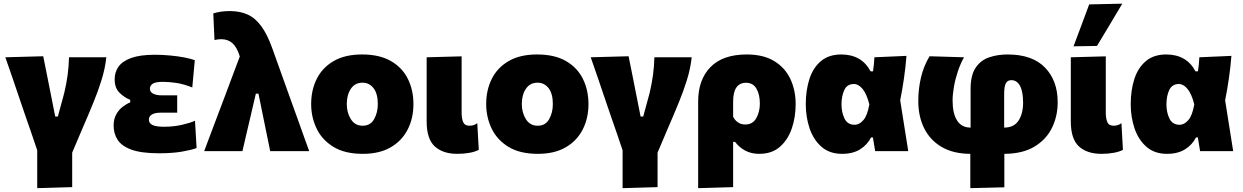

<svg xmlns="http://www.w3.org/2000/svg" viewBox="-20 -806 6630 1024"><path d="M178.5 197.5V-4.5Q163 -50.5 147 -97.5Q130.5 -144 115 -189.5L85 -277.5Q66 -333 47 -389.5Q27.5 -445.5 8.5 -500.5L210.5 -506Q221 -454.5 233 -394Q245 -333 256 -278L274.5 -184.5H288.5Q297 -215.5 305.5 -247Q314 -278.5 322.5 -309.5Q334.5 -360 340.8 -407Q347 -454 348 -500.5H547Q540.5 -439.5 521 -377.5Q501.5 -315.5 478.5 -260Q451 -192.5 421.5 -125Q392 -57.5 365 8V192Z M828.5 11.5Q734 11.5 681.2 -7.8Q628.5 -27 607.2 -60.5Q586 -94 586 -136Q586 -171 599.8 -195.8Q613.5 -220.5 634 -236.2Q654.5 -252 674.5 -260V-273.5Q644 -285.5 617.8 -311Q591.5 -336.5 591.5 -383Q591.5 -421 612.2 -450.5Q633 -480 680.2 -497Q727.5 -514 806.5 -514Q845 -514 886 -510.2Q927 -506.5 962.2 -499.8Q997.5 -493 1019 -485L1005.5 -339.5Q960.5 -357.5 922 -363.5Q883.5 -369.5 849 -369.5Q809.5 -369.5 794.5 -359.5Q779.5 -349.5 779.5 -333Q779.5 -315.5 796.8 -306.5Q814 -297.5 843 -297.5H925V-205H835Q805.5 -205 789.8 -195Q774 -185 774 -168.5Q774 -149 792.8 -139.5Q811.5 -130 855.5 -130Q905.5 -130 950.2 -140.2Q995 -150.5 1020 -162L1028.5 -16.5Q1001 -6 949.8 2.8Q898.5 11.5 828.5 11.5Z M1069 0Q1094.5 -68 1122 -141Q1149.5 -214 1175.5 -282.5Q1195 -335 1216.5 -392Q1238 -449 1259 -505Q1243.5 -554.5 1219.5 -575.8Q1195.5 -597 1159.5 -597Q1143 -597 1124 -592.5L1117.5 -734.5Q1134.5 -740 1157 -743.5Q1179.5 -747 1205 -747Q1259 -747 1300 -728.8Q1341 -710.5 1373.2 -666.8Q1405.5 -623 1432.5 -547.5L1531 -272.5Q1554 -209 1570.5 -163Q1587 -117 1600.5 -79Q1614 -41 1629 0H1421Q1411.5 -46 1402 -93Q1392.5 -139.5 1383 -186L1358.5 -306.5H1344.5L1316 -184Q1304.5 -136 1294 -90.5Q1283.5 -45 1273 0Z M1915 14.5Q1819 14.5 1758.2 -22.8Q1697.5 -60 1668.5 -120.5Q1639.5 -181 1639.5 -251Q1639.5 -326 1669.5 -385.8Q1699.5 -445.5 1759.8 -480.5Q1820 -515.5 1911 -515.5Q2004.5 -515.5 2065.2 -480.2Q2126 -445 2155.5 -385Q2185 -325 2185 -251Q2185 -175 2154 -114.8Q2123 -54.5 2063 -20Q2003 14.5 1915 14.5ZM1914.5 -135.5Q1955.5 -135.5 1975.2 -170.5Q1995 -205.5 1995 -251Q1995 -306.5 1972.2 -335.8Q1949.5 -365 1913.5 -365Q1873 -365 1851.2 -332.5Q1829.5 -300 1829.5 -251Q1829.5 -205.5 1851.2 -170.5Q1873 -135.5 1914.5 -135.5Z M2419 14.5Q2342.5 14.5 2299 -25Q2255.5 -64.5 2255.5 -158.5V-500.5L2442 -505.5V-205Q2442 -174 2450.2 -154.8Q2458.5 -135.5 2483.5 -135.5Q2493.5 -135.5 2503.5 -138Q2513.5 -140.5 2525.5 -149L2533.5 -7Q2516 3 2485.2 8.8Q2454.5 14.5 2419 14.5Z M2848.5 14.5Q2752.5 14.5 2691.8 -22.8Q2631 -60 2602 -120.5Q2573 -181 2573 -251Q2573 -326 2603 -385.8Q2633 -445.5 2693.2 -480.5Q2753.5 -515.5 2844.5 -515.5Q2938 -515.5 2998.8 -480.2Q3059.5 -445 3089 -385Q3118.5 -325 3118.5 -251Q3118.5 -175 3087.5 -114.8Q3056.5 -54.5 2996.5 -20Q2936.5 14.5 2848.5 14.5ZM2848 -135.5Q2889 -135.5 2908.8 -170.5Q2928.5 -205.5 2928.5 -251Q2928.5 -306.5 2905.8 -335.8Q2883 -365 2847 -365Q2806.5 -365 2784.8 -332.5Q2763 -300 2763 -251Q2763 -205.5 2784.8 -170.5Q2806.5 -135.5 2848 -135.5Z M3300.5 197.5V-4.5Q3285 -50.5 3269 -97.5Q3252.5 -144 3237 -189.5L3207 -277.5Q3188 -333 3169 -389.5Q3149.5 -445.5 3130.5 -500.5L3332.5 -506Q3343 -454.5 3355 -394Q3367 -333 3378 -278L3396.5 -184.5H3410.5Q3419 -215.5 3427.5 -247Q3436 -278.5 3444.5 -309.5Q3456.5 -360 3462.8 -407Q3469 -454 3470 -500.5H3669Q3662.5 -439.5 3643 -377.5Q3623.5 -315.5 3600.5 -260Q3573 -192.5 3543.5 -125Q3514 -57.5 3487 8V192Z M3703.5 197.5V-264.5Q3703.5 -381 3769.2 -448.2Q3835 -515.5 3962.5 -515.5Q4051.5 -515.5 4109.2 -480.2Q4167 -445 4195.2 -385Q4223.5 -325 4223.5 -250.5Q4223.5 -181 4202.8 -120.5Q4182 -60 4139.2 -22.8Q4096.5 14.5 4029.5 14.5Q3986.5 14.5 3954.5 -2.8Q3922.5 -20 3900 -49.5H3890V192ZM3954.5 -142Q3994.5 -142 4013.5 -175.8Q4032.5 -209.5 4032.5 -253.5Q4032.5 -302.5 4014.2 -333.5Q3996 -364.5 3959 -364.5Q3890 -364.5 3890 -263.5V-183.5Q3898.5 -165.5 3915.2 -153.8Q3932 -142 3954.5 -142Z M4471 14.5Q4404.5 14.5 4361.5 -23Q4318.5 -60.5 4298 -121Q4277.5 -181.5 4277.5 -250.5Q4277.5 -325 4297 -385Q4316.5 -445 4358.5 -480.2Q4400.5 -515.5 4466.5 -515.5Q4575.5 -515.5 4623 -425.5H4636Q4639 -444.5 4640.8 -463Q4642.5 -481.5 4643.5 -500.5L4814.5 -508Q4810 -449 4801 -387Q4792 -325 4781 -271Q4792 -203 4802.5 -135.5Q4813 -68 4824 0H4647.5Q4644.5 -18 4641.5 -36.5Q4638.5 -55 4635.5 -73H4625.5Q4606 -34 4567.5 -9.8Q4529 14.5 4471 14.5ZM4538.5 -140.5Q4563 -140.5 4584.8 -165.5Q4606.5 -190.5 4616.5 -249.5Q4602 -306 4580.2 -332Q4558.5 -358 4534.5 -358Q4498 -358 4483 -326Q4468 -294 4468 -249Q4468 -207 4484 -173.8Q4500 -140.5 4538.5 -140.5Z M5155 197.5V14.5Q5064 14 5002.2 -22.2Q4940.5 -58.5 4909 -121.8Q4877.5 -185 4877.5 -267.5Q4877.5 -329 4891.2 -390Q4905 -451 4937.5 -506L5121.5 -500.5Q5102.5 -467 5088.8 -426Q5075 -385 5067.8 -344Q5060.5 -303 5060.5 -269Q5060.5 -201 5084.5 -163.2Q5108.5 -125.5 5156.5 -125.5V-331Q5156.5 -405 5183.5 -445Q5210.5 -485 5255.5 -500.2Q5300.5 -515.5 5353.5 -515.5Q5485.5 -515.5 5553.2 -445.8Q5621 -376 5621 -260.5Q5621 -186.5 5590.5 -124.2Q5560 -62 5497 -24Q5434 14 5336.5 14.5V193ZM5335.5 -304V-125.5Q5387.5 -125.5 5412 -162.5Q5436.5 -199.5 5436.5 -259Q5436.5 -317 5420.2 -347.8Q5404 -378.5 5373.5 -378.5Q5353.5 -378.5 5344.5 -362Q5335.5 -345.5 5335.5 -304Z M5854.5 14.5Q5778 14.5 5734.5 -25Q5691 -64.5 5691 -158.5V-500.5L5877.5 -505.5V-205Q5877.5 -174 5885.8 -154.8Q5894 -135.5 5919 -135.5Q5929 -135.5 5939 -138Q5949 -140.5 5961 -149L5969 -7Q5951.5 3 5920.8 8.8Q5890 14.5 5854.5 14.5ZM5705.5 -559Q5726.5 -615 5747.5 -671Q5768 -727 5789 -782.5L5965.5 -786.5Q5930.5 -728 5897 -671.5Q5863 -615 5830.5 -561Z M6204 14.5Q6137.5 14.5 6094.5 -23Q6051.5 -60.5 6031 -121Q6010.5 -181.5 6010.5 -250.5Q6010.5 -325 6030 -385Q6049.5 -445 6091.5 -480.2Q6133.5 -515.5 6199.5 -515.5Q6308.5 -515.5 6356 -425.5H6369Q6372 -444.5 6373.8 -463Q6375.5 -481.5 6376.5 -500.5L6547.5 -508Q6543 -449 6534 -387Q6525 -325 6514 -271Q6525 -203 6535.5 -135.5Q6546 -68 6557 0H6380.5Q6377.5 -18 6374.5 -36.5Q6371.5 -55 6368.5 -73H6358.5Q6339 -34 6300.5 -9.8Q6262 14.5 6204 14.5ZM6271.5 -140.5Q6296 -140.5 6317.8 -165.5Q6339.5 -190.5 6349.5 -249.5Q6335 -306 6313.2 -332Q6291.5 -358 6267.5 -358Q6231 -358 6216 -326Q6201 -294 6201 -249Q6201 -207 6217 -173.8Q6233 -140.5 6271.5 -140.5Z"/></svg>

Font: Heraclito ExtraBold
Style: Regular
Weight: 800
Designer: Kostas Bartsokas (font) & Cristiano Sobral (main changes)
Foundry: Kostas Bartsokas (font) & Cristiano Sobral (main changes)
Version: Version 1.00;July 8, 2020;FontCreator 13.0.0.2655 64-bit